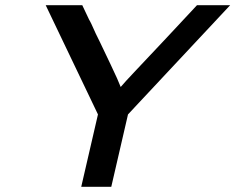

<svg xmlns="http://www.w3.org/2000/svg" viewBox="-20 -715 901 735"><path d="M155 -695H295L321 -640Q322 -638 325 -633Q328 -628 330 -623Q347 -584 363 -553L404 -467Q434 -404 442 -382Q457 -400 501.5 -447Q546 -494 615.5 -568Q685 -642 734 -695H861L470 -277L406 0H291L355 -277Z"/></svg>

Font: Coval
Style: Medium Italic
Weight: 500
Foundry: Context Ltd
Version: Version 001.000